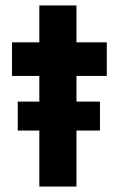

<svg xmlns="http://www.w3.org/2000/svg" viewBox="-20 -683 432 703"><path d="M124 0V-205H45V-311H124V-405H24V-528H124V-663H260V-528H371V-405H260V-311H346V-205H260V0Z"/></svg>

Font: Lexend SemiBold
Style: Regular
Weight: 600
Designer: Bonnie Shaver-Troup, Thomas Jockin
Foundry: Lexend
Version: Version 1.005; ttfautohint (v1.8.3)